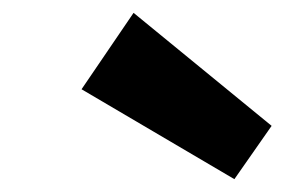

<svg xmlns="http://www.w3.org/2000/svg" viewBox="-20 -876 443 299"><path d="M188 -856 403 -680 345 -597 107 -737Z"/></svg>

Font: Bitter Thin ExtraBold
Style: Italic
Weight: 800
Italic angle: -9°
Version: Version 2.002